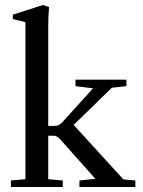

<svg xmlns="http://www.w3.org/2000/svg" viewBox="-20 -746 571 766"><path d="M23.4 0V-25.9L81.5 -31.2V-657.7L31.2 -669.9V-687.5L151.4 -726.1L175.8 -717.8Q172.4 -678.7 172.4 -641.1V-243.7H197.3Q215.8 -243.7 229 -258.8L351.1 -393.6L281.2 -402.3V-428.2H484.4V-402.3L426.3 -396L273.9 -247.6L472.2 -30.3L520 -25.9V0H296.9V-25.9L360.4 -32.7L220.7 -189.5Q207 -204.6 194.8 -204.6H172.4V-31.2L230.5 -25.9V0Z"/></svg>

Font: Elstob 14pt Medium
Style: Regular
Weight: 500
Designer: Peter S. Baker
Version: Version 1.015